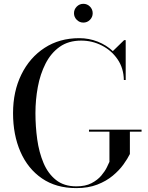

<svg xmlns="http://www.w3.org/2000/svg" viewBox="-20 -956 762 986"><path d="M360 -888Q360 -908 374.2 -922.2Q388.4 -936.4 408 -936.4Q428 -936.4 442 -922.2Q456 -908 456 -888Q456 -868.4 442 -854.2Q428 -840 408 -840Q388.4 -840 374.2 -854.2Q360 -868.4 360 -888ZM437 -290H707V-280H647V-165Q635.5 -141.5 614 -111.5Q592.5 -81.5 559.2 -53.8Q526 -26 479.5 -8Q433 10 372 10Q268 10 195.5 -39.8Q123 -89.5 85 -176.5Q47 -263.5 47 -375Q47 -486.5 89.8 -573.5Q132.5 -660.5 209 -710.2Q285.5 -760 387 -760Q437 -760 481.8 -742.2Q526.5 -724.5 559.5 -693.5L617.5 -750H625.5V-545H616Q615 -606 583.8 -651.5Q552.5 -697 503 -722.2Q453.5 -747.5 397 -747.5Q331.5 -747.5 286.5 -715.5Q241.5 -683.5 214 -629.5Q186.5 -575.5 174.2 -509.2Q162 -443 162 -375Q162 -307 171.2 -240.2Q180.5 -173.5 203.5 -119Q226.5 -64.5 267.5 -31.8Q308.5 1 372 1Q418.5 1 449.8 -15.2Q481 -31.5 500 -54Q519 -76.5 528.8 -96.8Q538.5 -117 542 -125V-280H437Z"/></svg>

Font: Bodoni* 24pt
Style: Regular
Weight: 400
Version: Version 2.3